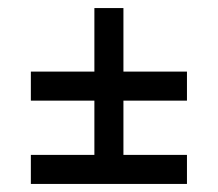

<svg xmlns="http://www.w3.org/2000/svg" viewBox="-20 -456 540 476"><path d="M56.5 -72H214V-206.5H56.5V-278.5H214V-436H286V-278.5H443.5V-206.5H286V-72H443.5V0H56.5Z"/></svg>

Font: Newsreader 16pt ExtraBold
Style: Regular
Weight: 800
Designer: Hugues Gentile
Foundry: Production Type
Version: Version 1.003; ttfautohint (v1.8.3)